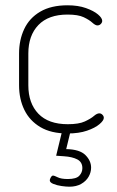

<svg xmlns="http://www.w3.org/2000/svg" viewBox="-20 -498 442 725"><path d="M235 6Q173 6 132.5 -18Q92 -42 72 -83Q52 -124 52 -176V-296Q52 -347 71.5 -388.5Q91 -430 132 -454Q173 -478 235 -478Q275 -478 304.5 -467.5Q334 -457 350 -443.5Q366 -430 366 -419Q366 -415 363.5 -411Q361 -407 357 -404.5Q353 -402 348 -402Q340 -402 328.5 -412.5Q317 -423 296 -433Q275 -443 235 -443Q163 -443 125 -403.5Q87 -364 87 -296V-176Q87 -108 125 -68.5Q163 -29 236 -29Q278 -29 300.5 -39.5Q323 -50 334.5 -60Q346 -70 355 -70Q360 -70 363.5 -67.5Q367 -65 369.5 -61.5Q372 -58 372 -53Q372 -43 355.5 -29Q339 -15 308.5 -4.5Q278 6 235 6ZM242 207Q230 207 212.5 204.5Q195 202 181.5 196.5Q168 191 168 183Q168 180 170 175.5Q172 171 174.5 168Q177 165 180 165Q185 165 198 171.5Q211 178 236 178Q268 178 279.5 165.5Q291 153 291 137Q291 114 272 104Q253 94 221 92L192 90L216 -9H248L230 65Q281 66 302.5 87.5Q324 109 324 135Q324 153 314.5 169.5Q305 186 286.5 196.5Q268 207 242 207Z"/></svg>

Font: Dosis ExtraLight ExtraLight
Style: Regular
Weight: 250
Version: Version 3.001; ttfautohint (v1.8.2)